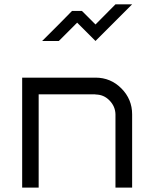

<svg xmlns="http://www.w3.org/2000/svg" viewBox="-20 -853 700 873"><path d="M505 0V-333.3Q504.2 -369.2 477.9 -396.2Q451.7 -423.3 414.2 -423.3V-424.2H155.8V0H80.8V-500H414.2Q483.3 -500 532.1 -450.8Q580.8 -401.7 580.8 -333.3V0ZM414.2 -666.7 330.8 -750 247.5 -666.7H171.7Q255 -749.2 307.5 -803.3H352.5L414.2 -741.7L505 -833.3H580.8Z"/></svg>

Font: 0xA000-Squarish
Style: Squareish
Weight: 400
Version: Version 0.1